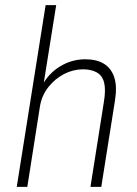

<svg xmlns="http://www.w3.org/2000/svg" viewBox="-20 -725 532 745"><path d="M45 0 157 -705H198L148 -392H143Q167 -439 212.5 -467Q258 -495 311 -495Q355 -495 383.5 -477.5Q412 -460 423.5 -424.5Q435 -389 426 -334L373 0H331L383 -329Q391 -377 384 -404.5Q377 -432 355.5 -444Q334 -456 302 -456Q264 -456 229 -438Q194 -420 168 -387.5Q142 -355 135 -312L86 0Z"/></svg>

Font: Nunito Sans 10pt Condensed ExtraLight
Style: Italic
Weight: 250
Width: 3
Italic angle: -9°
Designer: Vernon Adams
Foundry: Vernon Adams
Version: Version 3.101;gftools[0.9.27]